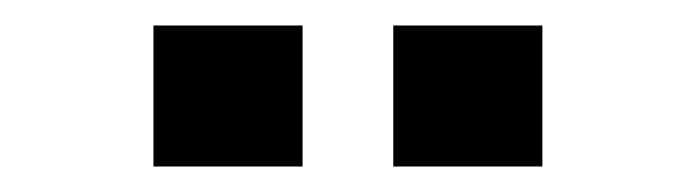

<svg xmlns="http://www.w3.org/2000/svg" viewBox="-20 -699 540 149"><path d="M99.1 -569.8V-679.2H214.8V-569.8ZM285.2 -569.8V-679.2H400.9V-569.8Z"/></svg>

Font: TASA Orbiter Deck SemiBold
Style: Regular
Weight: 600
Designer: Weizhong Zhang
Version: Version 1.000;Glyphs 3.1.2 (3151)